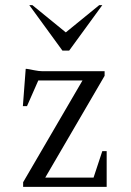

<svg xmlns="http://www.w3.org/2000/svg" viewBox="-20 -727 510 747"><path d="M70 0V-18L301 -414H129L85 -314H69L80 -459H85Q97 -457 114.5 -453.5Q132 -450 144 -450H387V-432L156 -36H344L378 -139H395V0ZM223 -530 94 -707H106L236 -601L366 -707H378L249 -530Z"/></svg>

Font: Spectral Light
Style: Regular
Weight: 300
Designer: Jean-Baptiste Levee
Foundry: Production Type
Version: Version 2.001